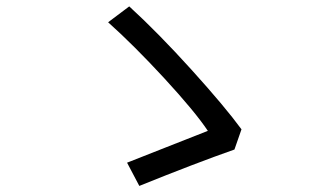

<svg xmlns="http://www.w3.org/2000/svg" viewBox="-20 -660 1040 613"><path d="M751 -247.1 728.5 -182.6Q603.5 -138.7 424.8 -66.4L385.7 -140.6Q400.4 -146.5 505.9 -188Q611.3 -229.5 643.6 -242.2Q602.5 -303.7 504.9 -409.7Q407.2 -515.6 325.2 -588.9L392.6 -639.6Q484.4 -555.7 591.3 -437.5Q698.2 -319.3 751 -247.1Z"/></svg>

Font: GenEi Gothic M Regular
Style: Regular
Weight: 400
Designer: o_tamon (Modified); [Source Han Sans]
Ryoko NISHIZUKA  (kana & ideographs); Paul D. Hunt (Latin, Greek & Cyrillic); Wenl
Version: Version 1.1a;Original Version 1.004